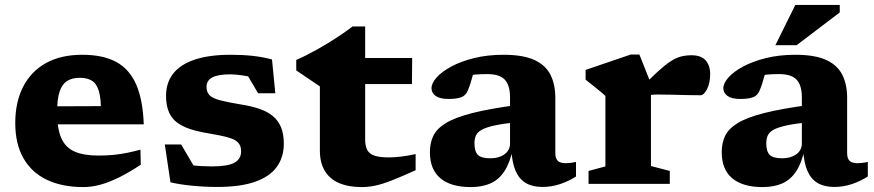

<svg xmlns="http://www.w3.org/2000/svg" viewBox="-20 -747 3552 780"><path d="M314 -524.5Q399 -524.5 452.8 -495Q506.5 -465.5 533.5 -403.2Q560.5 -341 564 -242H170L169 -315L430 -316L390 -287Q391 -345.5 381.8 -376.5Q372.5 -407.5 353.2 -419.2Q334 -431 304.5 -431Q273.5 -431 253 -418.2Q232.5 -405.5 222.2 -375.2Q212 -345 212 -291.5Q212 -225 228.8 -186.5Q245.5 -148 282.5 -131.5Q319.5 -115 380.5 -115Q414 -115 443 -118Q472 -121 498.5 -126.5Q525 -132 550.5 -139L552 -78Q504.5 -46.5 463.5 -26.2Q422.5 -6 387 3.5Q351.5 13 319.5 13Q231.5 13 169.5 -17Q107.5 -47 74.8 -105Q42 -163 42 -247.5Q42 -332 73.8 -394.2Q105.5 -456.5 166.2 -490.5Q227 -524.5 314 -524.5Z M916.5 -524.5Q965.5 -524.5 1005.2 -520.2Q1045 -516 1085 -505.5L1098.5 -368H1028.5L957.5 -489L1030.5 -425.5Q999.5 -435.5 968.2 -440.2Q937 -445 916 -445Q865 -445 842 -432.2Q819 -419.5 819 -394Q819 -372.5 831.5 -360Q844 -347.5 874.5 -339.5Q905 -331.5 959.5 -322.5Q1000.5 -316 1032.8 -305.2Q1065 -294.5 1087.2 -276.5Q1109.5 -258.5 1121.2 -231Q1133 -203.5 1133 -163.5Q1133 -108.5 1104.5 -69Q1076 -29.5 1016.2 -8.5Q956.5 12.5 862.5 12.5Q810 12.5 758 7.2Q706 2 672.5 -6.5L649.5 -160H716L796 -23.5L717.5 -83.5Q733 -79.5 754.2 -76.5Q775.5 -73.5 798 -72.2Q820.5 -71 840.5 -71Q906 -71 932.8 -86.2Q959.5 -101.5 959.5 -132Q959.5 -152.5 949.8 -164.8Q940 -177 920.5 -184.2Q901 -191.5 871 -197.2Q841 -203 801 -210Q747.5 -220.5 715.2 -238.8Q683 -257 668.8 -286Q654.5 -315 654.5 -356.5Q654.5 -412 684.5 -449.2Q714.5 -486.5 773.2 -505.5Q832 -524.5 916.5 -524.5Z M1463.5 -179.5Q1463.5 -139 1484.5 -123.2Q1505.5 -107.5 1559 -107.5Q1582 -107.5 1609.2 -110.8Q1636.5 -114 1668.5 -121V-55.5Q1610 -29 1571.5 -14Q1533 1 1505 7Q1477 13 1449.5 13Q1396 13 1357.8 -3.2Q1319.5 -19.5 1299.5 -52.8Q1279.5 -86 1279.5 -135.5V-396L1183.5 -461V-503.5Q1198 -509.5 1219 -520Q1240 -530.5 1265 -544.2Q1290 -558 1316 -574Q1342 -590 1366.8 -606.8Q1391.5 -623.5 1412 -639.5H1463.5V-498.5ZM1388.5 -405.5 1391 -511.5H1654.5L1653.5 -405.5Z M2085.5 -321 2078 -250.5Q2022 -244.5 1988.2 -237Q1954.5 -229.5 1937 -219.8Q1919.5 -210 1913.5 -196.5Q1907.5 -183 1907.5 -165Q1907.5 -132 1921.2 -118Q1935 -104 1971.5 -104Q1995.5 -104 2013.8 -111.5Q2032 -119 2042 -132.5Q2052 -146 2052 -163.5V-352Q2052 -400 2031 -423Q2010 -446 1959.5 -446Q1931.5 -446 1912.8 -444.2Q1894 -442.5 1880 -439.5L1910 -480.5Q1905.5 -459.5 1901 -442.2Q1896.5 -425 1891.8 -410Q1887 -395 1881 -380.5Q1872.5 -359 1854 -352Q1835.5 -345 1802 -345Q1767 -345 1750 -357.2Q1733 -369.5 1733 -388.5Q1733 -409 1754 -432.5Q1775 -456 1813.5 -476.8Q1852 -497.5 1906 -511Q1960 -524.5 2026 -524.5Q2104 -524.5 2150 -503.8Q2196 -483 2216 -443.8Q2236 -404.5 2236 -349.5V-126Q2236 -110.5 2240.8 -101Q2245.5 -91.5 2255 -87.8Q2264.5 -84 2278.5 -84Q2287.5 -84 2297.5 -85.2Q2307.5 -86.5 2320 -89V-30Q2290.5 -11 2255.5 0.8Q2220.5 12.5 2183.5 12.5Q2144 12.5 2117 -3Q2090 -18.5 2075.2 -51.5Q2060.5 -84.5 2057.5 -137L2063.5 -142Q2051.5 -85.5 2029.2 -51.5Q2007 -17.5 1973.2 -2.2Q1939.5 13 1892 13Q1812.5 13 1769.5 -22.5Q1726.5 -58 1726.5 -129Q1726.5 -166 1740.2 -195Q1754 -224 1791.5 -247Q1829 -270 1900 -288Q1971 -306 2085.5 -321Z M2789.5 -522.5Q2828 -522.5 2846.5 -501.8Q2865 -481 2865 -446.5Q2865 -408.5 2852 -384.2Q2839 -360 2827 -360Q2795.5 -360 2767.5 -360.8Q2739.5 -361.5 2711.5 -362.2Q2683.5 -363 2653 -363Q2638 -363 2627.5 -361.8Q2617 -360.5 2607.5 -356.5Q2598 -352.5 2584.5 -344L2569 -373Q2615 -422 2647 -451.5Q2679 -481 2702.2 -496.5Q2725.5 -512 2745.8 -517.2Q2766 -522.5 2789.5 -522.5ZM2624.5 -407.5V-72.5L2701 -52.5V0H2371V-52.5L2439.5 -71V-357.5Q2433 -363.5 2421 -373.5Q2409 -383.5 2393.2 -396.2Q2377.5 -409 2359 -423.5V-463L2542.5 -525.5H2577.5Z M3271 -321 3263.5 -250.5Q3207.5 -244.5 3173.8 -237Q3140 -229.5 3122.5 -219.8Q3105 -210 3099 -196.5Q3093 -183 3093 -165Q3093 -132 3106.8 -118Q3120.5 -104 3157 -104Q3181 -104 3199.2 -111.5Q3217.5 -119 3227.5 -132.5Q3237.5 -146 3237.5 -163.5V-352Q3237.5 -400 3216.5 -423Q3195.5 -446 3145 -446Q3117 -446 3098.2 -444.2Q3079.5 -442.5 3065.5 -439.5L3095.5 -480.5Q3091 -459.5 3086.5 -442.2Q3082 -425 3077.2 -410Q3072.5 -395 3066.5 -380.5Q3058 -359 3039.5 -352Q3021 -345 2987.5 -345Q2952.5 -345 2935.5 -357.2Q2918.5 -369.5 2918.5 -388.5Q2918.5 -409 2939.5 -432.5Q2960.5 -456 2999 -476.8Q3037.5 -497.5 3091.5 -511Q3145.5 -524.5 3211.5 -524.5Q3289.5 -524.5 3335.5 -503.8Q3381.5 -483 3401.5 -443.8Q3421.5 -404.5 3421.5 -349.5V-126Q3421.5 -110.5 3426.2 -101Q3431 -91.5 3440.5 -87.8Q3450 -84 3464 -84Q3473 -84 3483 -85.2Q3493 -86.5 3505.5 -89V-30Q3476 -11 3441 0.8Q3406 12.5 3369 12.5Q3329.5 12.5 3302.5 -3Q3275.5 -18.5 3260.8 -51.5Q3246 -84.5 3243 -137L3249 -142Q3237 -85.5 3214.8 -51.5Q3192.5 -17.5 3158.8 -2.2Q3125 13 3077.5 13Q2998 13 2955 -22.5Q2912 -58 2912 -129Q2912 -166 2925.8 -195Q2939.5 -224 2977 -247Q3014.5 -270 3085.5 -288Q3156.5 -306 3271 -321ZM3130 -563.5 3211 -727H3391.5V-696.5L3216.5 -563.5Z"/></svg>

Font: Newsreader 7pt
Style: Bold
Weight: 700
Designer: Hugues Gentile
Foundry: Production Type
Version: Version 1.003